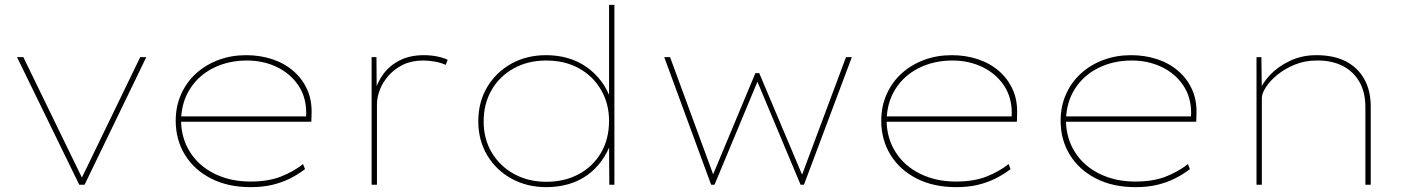

<svg xmlns="http://www.w3.org/2000/svg" viewBox="-20 -760 5813 790"><path d="M306 0 50 -525H76L322 -19H312L557 -525H582L328 0Z M1011 10Q918 10 848.5 -25.5Q779 -61 741 -123Q703 -185 703 -263Q703 -323 725.5 -373Q748 -423 787.5 -458.5Q827 -494 879.5 -513.5Q932 -533 993 -533Q1050 -533 1100 -516.5Q1150 -500 1187 -468Q1224 -436 1244 -391.5Q1264 -347 1262 -291L1261 -259H715V-281H1250L1239 -270L1240 -295Q1240 -361 1207 -409.5Q1174 -458 1118.5 -484.5Q1063 -511 996 -511Q920 -511 858.5 -480.5Q797 -450 761.5 -394Q726 -338 725 -263Q726 -191 762 -134Q798 -77 863 -45Q928 -13 1010 -13Q1084 -13 1136 -33.5Q1188 -54 1227 -85L1235 -64Q1203 -40 1170 -24Q1137 -8 1098.5 1Q1060 10 1011 10Z M1509 0V-525H1529L1530 -383L1521 -378Q1532 -422 1558.5 -457Q1585 -492 1626.5 -512.5Q1668 -533 1724 -533Q1752 -533 1777.5 -528Q1803 -523 1822 -514L1814 -493Q1792 -503 1766.5 -507Q1741 -511 1722 -511Q1674 -511 1639 -494Q1604 -477 1579.5 -449.5Q1555 -422 1543 -391Q1531 -360 1531 -331V0Z M2228 10Q2148 10 2084.5 -25Q2021 -60 1984.5 -121.5Q1948 -183 1948 -261Q1948 -340 1984.5 -401.5Q2021 -463 2084 -498Q2147 -533 2227 -533Q2274 -533 2316 -521Q2358 -509 2393 -484.5Q2428 -460 2454 -425.5Q2480 -391 2495 -346L2486 -347V-740H2508V0H2487L2486 -178L2497 -180Q2481 -134 2455 -98Q2429 -62 2394.5 -38Q2360 -14 2318 -2Q2276 10 2228 10ZM2228 -12Q2303 -12 2361.5 -43.5Q2420 -75 2453 -131.5Q2486 -188 2486 -263Q2486 -333 2453.5 -389.5Q2421 -446 2363 -478.5Q2305 -511 2227 -511Q2153 -511 2094.5 -479Q2036 -447 2003 -390Q1970 -333 1970 -261Q1970 -188 2003.5 -132Q2037 -76 2095.5 -44Q2154 -12 2228 -12Z M2906 0 2713 -525H2737L2919 -30H2909L3088 -459H3104L3285 -30H3276L3461 -525H3485L3288 0H3274L3091 -437H3102L2920 0Z M3914 10Q3821 10 3751.5 -25.5Q3682 -61 3644 -123Q3606 -185 3606 -263Q3606 -323 3628.5 -373Q3651 -423 3690.5 -458.5Q3730 -494 3782.5 -513.5Q3835 -533 3896 -533Q3953 -533 4003 -516.5Q4053 -500 4090 -468Q4127 -436 4147 -391.5Q4167 -347 4165 -291L4164 -259H3618V-281H4153L4142 -270L4143 -295Q4143 -361 4110 -409.5Q4077 -458 4021.5 -484.5Q3966 -511 3899 -511Q3823 -511 3761.5 -480.5Q3700 -450 3664.5 -394Q3629 -338 3628 -263Q3629 -191 3665 -134Q3701 -77 3766 -45Q3831 -13 3913 -13Q3987 -13 4039 -33.5Q4091 -54 4130 -85L4138 -64Q4106 -40 4073 -24Q4040 -8 4001.5 1Q3963 10 3914 10Z M4652 10Q4559 10 4489.5 -25.5Q4420 -61 4382 -123Q4344 -185 4344 -263Q4344 -323 4366.5 -373Q4389 -423 4428.5 -458.5Q4468 -494 4520.5 -513.5Q4573 -533 4634 -533Q4691 -533 4741 -516.5Q4791 -500 4828 -468Q4865 -436 4885 -391.5Q4905 -347 4903 -291L4902 -259H4356V-281H4891L4880 -270L4881 -295Q4881 -361 4848 -409.5Q4815 -458 4759.5 -484.5Q4704 -511 4637 -511Q4561 -511 4499.5 -480.5Q4438 -450 4402.5 -394Q4367 -338 4366 -263Q4367 -191 4403 -134Q4439 -77 4504 -45Q4569 -13 4651 -13Q4725 -13 4777 -33.5Q4829 -54 4868 -85L4876 -64Q4844 -40 4811 -24Q4778 -8 4739.5 1Q4701 10 4652 10Z M5150 0V-525H5170L5172 -382L5160 -378Q5172 -416 5205 -451Q5238 -486 5287.5 -509.5Q5337 -533 5396 -533Q5468 -533 5517.5 -507.5Q5567 -482 5593.5 -434.5Q5620 -387 5620 -322V0H5598V-319Q5598 -381 5573 -424Q5548 -467 5503 -489.5Q5458 -512 5397 -511Q5349 -511 5307.5 -494Q5266 -477 5235.5 -452Q5205 -427 5188.5 -401Q5172 -375 5172 -358V0H5162Q5160 0 5157 0Q5154 0 5150 0Z"/></svg>

Font: Lexend Giga Thin
Style: Regular
Weight: 250
Version: Version 1.007